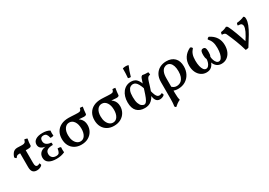

<svg xmlns="http://www.w3.org/2000/svg" viewBox="21 -1765 4282 3052"><g transform="rotate(-30 2162.5 -239.0)"><path d="M44 -323Q34 -326 26 -335Q18 -344 14 -353Q28 -393 45 -416.5Q62 -440 84 -450.5Q106 -461 134 -461Q157 -461 180 -459.5Q203 -458 225 -458Q258 -458 273 -470Q288 -482 297 -519Q311 -518 324.5 -515Q338 -512 349 -506Q342 -477 338.5 -442.5Q335 -408 335 -382Q330 -370 317 -364Q304 -358 261 -358Q236 -358 207.5 -359Q179 -360 152.5 -360.5Q126 -361 104 -361Q90 -361 81 -358Q72 -355 64 -347.5Q56 -340 44 -323ZM227 9Q179 9 154.5 -19Q130 -47 130 -107V-381H231V-126Q231 -85 241 -69Q251 -53 271 -53Q294 -53 313 -70Q326 -54 328 -33Q314 -15 287.5 -3Q261 9 227 9Z M590 6Q499 6 450 -26.5Q401 -59 401 -122Q401 -183 445 -218.5Q489 -254 572 -254V-249Q500 -249 461.5 -274.5Q423 -300 423 -349Q423 -403 469 -433.5Q515 -464 597 -464Q635 -464 667.5 -457Q700 -450 728 -433Q725 -410 725 -386.5Q725 -363 728 -339Q715 -334 699.5 -332Q684 -330 670 -332Q660 -380 643 -401Q626 -422 592 -422Q559 -422 543.5 -404.5Q528 -387 528 -357Q528 -312 558.5 -288Q589 -264 643 -261Q648 -253 648.5 -239.5Q649 -226 645 -216Q580 -217 545 -195.5Q510 -174 510 -126Q510 -86 535 -61Q560 -36 606 -36Q647 -36 662 -58.5Q677 -81 684 -130Q699 -132 714 -129.5Q729 -127 742 -121Q740 -95 740 -72Q740 -49 743 -26Q710 -10 671.5 -2Q633 6 590 6Z M1046 9Q977 9 925.5 -20Q874 -49 845.5 -101.5Q817 -154 817 -226Q817 -299 848 -352.5Q879 -406 937 -435Q995 -464 1077 -464Q1101 -464 1132.5 -462Q1164 -460 1195.5 -458.5Q1227 -457 1249 -457Q1282 -457 1294.5 -470.5Q1307 -484 1312 -511Q1324 -511 1338.5 -510Q1353 -509 1363 -506Q1357 -474 1353 -439.5Q1349 -405 1347 -376Q1341 -365 1329 -360.5Q1317 -356 1298 -356Q1277 -356 1248 -359.5Q1219 -363 1177 -365L1180 -378Q1210 -363 1233.5 -341Q1257 -319 1270.5 -288Q1284 -257 1284 -214Q1284 -153 1255 -102Q1226 -51 1172.5 -21Q1119 9 1046 9ZM1058 -44Q1110 -44 1140 -90.5Q1170 -137 1170 -213Q1170 -296 1136 -345.5Q1102 -395 1048 -395Q996 -395 964 -350Q932 -305 932 -228Q932 -172 949 -130.5Q966 -89 994.5 -66.5Q1023 -44 1058 -44Z M1644 9Q1575 9 1523.5 -20Q1472 -49 1443.5 -101.5Q1415 -154 1415 -226Q1415 -299 1446 -352.5Q1477 -406 1535 -435Q1593 -464 1675 -464Q1699 -464 1730.5 -462Q1762 -460 1793.5 -458.5Q1825 -457 1847 -457Q1880 -457 1892.5 -470.5Q1905 -484 1910 -511Q1922 -511 1936.5 -510Q1951 -509 1961 -506Q1955 -474 1951 -439.5Q1947 -405 1945 -376Q1939 -365 1927 -360.5Q1915 -356 1896 -356Q1875 -356 1846 -359.5Q1817 -363 1775 -365L1778 -378Q1808 -363 1831.5 -341Q1855 -319 1868.5 -288Q1882 -257 1882 -214Q1882 -153 1853 -102Q1824 -51 1770.5 -21Q1717 9 1644 9ZM1656 -44Q1708 -44 1738 -90.5Q1768 -137 1768 -213Q1768 -296 1734 -345.5Q1700 -395 1646 -395Q1594 -395 1562 -350Q1530 -305 1530 -228Q1530 -172 1547 -130.5Q1564 -89 1592.5 -66.5Q1621 -44 1656 -44Z M2210 9Q2117 9 2065 -44.5Q2013 -98 2013 -207Q2013 -263 2027.5 -310Q2042 -357 2069.5 -392.5Q2097 -428 2136 -447.5Q2175 -467 2225 -467Q2264 -467 2295 -450.5Q2326 -434 2351 -391.5Q2376 -349 2397 -269L2356 -258Q2336 -317 2316.5 -352Q2297 -387 2276 -402Q2255 -417 2229 -417Q2205 -417 2181 -402Q2157 -387 2142 -349Q2127 -311 2127 -240Q2127 -165 2143 -122Q2159 -79 2183 -61.5Q2207 -44 2226 -44Q2247 -44 2264 -62.5Q2281 -81 2299.5 -125.5Q2318 -170 2342 -248Q2364 -322 2377 -364.5Q2390 -407 2398.5 -427.5Q2407 -448 2414.5 -455.5Q2422 -463 2432 -467Q2449 -462 2478 -460Q2507 -458 2538 -458Q2542 -449 2543 -437Q2544 -425 2544 -410Q2525 -408 2513 -401Q2501 -394 2491 -377Q2481 -360 2471 -327Q2461 -294 2444 -239Q2422 -163 2396 -115Q2370 -67 2340.5 -39.5Q2311 -12 2278.5 -1.5Q2246 9 2210 9ZM2484 9Q2440 9 2415.5 -26.5Q2391 -62 2390 -127L2418 -195Q2432 -134 2446 -103Q2460 -72 2475 -61Q2490 -50 2508 -50Q2533 -50 2556 -64Q2570 -48 2571 -26Q2557 -10 2533 -0.5Q2509 9 2484 9ZM2260 -531Q2245 -530 2233.5 -531.5Q2222 -533 2211 -538Q2216 -583 2217 -628Q2218 -673 2218 -713Q2232 -717 2246 -719Q2260 -721 2273 -721Q2302 -721 2324 -713Q2305 -670 2289.5 -626.5Q2274 -583 2260 -531Z M2871 -467Q2966 -467 3020.5 -412.5Q3075 -358 3075 -257Q3075 -180 3043 -120Q3011 -60 2953.5 -25.5Q2896 9 2819 9Q2793 9 2772 4.5Q2751 0 2726 -8V-89Q2745 -68 2767.5 -54.5Q2790 -41 2822 -41Q2842 -41 2866.5 -48.5Q2891 -56 2912.5 -77Q2934 -98 2948 -136Q2962 -174 2962 -234Q2962 -290 2949 -330Q2936 -370 2911 -392Q2886 -414 2852 -414Q2827 -414 2800.5 -398Q2774 -382 2756.5 -341.5Q2739 -301 2739 -231V40Q2739 84 2742.5 115.5Q2746 147 2753 171Q2726 182 2697 202.5Q2668 223 2647 243Q2639 240 2633 232.5Q2627 225 2624 218Q2627 203 2629 186.5Q2631 170 2632.5 145Q2634 120 2634 80V-221Q2634 -301 2665 -355.5Q2696 -410 2749.5 -438.5Q2803 -467 2871 -467Z M3341 9Q3287 9 3244 -20.5Q3201 -50 3176.5 -102Q3152 -154 3152 -224Q3152 -307 3191.5 -368Q3231 -429 3308 -466Q3335 -461 3344 -436Q3309 -398 3293.5 -354.5Q3278 -311 3278 -243Q3278 -186 3288.5 -141Q3299 -96 3318 -70.5Q3337 -45 3363 -45Q3388 -45 3406 -64.5Q3424 -84 3434.5 -114Q3445 -144 3446 -177Q3437 -195 3433.5 -213.5Q3430 -232 3430 -257Q3430 -297 3436 -317Q3442 -337 3453.5 -344Q3465 -351 3480 -351Q3496 -351 3507.5 -344Q3519 -337 3524.5 -317Q3530 -297 3530 -257Q3530 -232 3527 -213.5Q3524 -195 3515 -177Q3517 -144 3527.5 -114Q3538 -84 3555.5 -64.5Q3573 -45 3597 -45Q3624 -45 3643 -70.5Q3662 -96 3672.5 -141Q3683 -186 3683 -243Q3683 -311 3667.5 -354.5Q3652 -398 3617 -436Q3626 -461 3653 -466Q3729 -429 3768.5 -368Q3808 -307 3808 -224Q3808 -154 3784 -102Q3760 -50 3717 -20.5Q3674 9 3619 9Q3564 9 3529 -20.5Q3494 -50 3478 -100Q3462 -150 3462 -210H3499Q3499 -150 3483 -100Q3467 -50 3432.5 -20.5Q3398 9 3341 9Z M4057 9Q4043 -41 4027 -88Q4011 -135 3993.5 -180Q3976 -225 3957.5 -269Q3939 -313 3919 -357Q3910 -376 3894 -382.5Q3878 -389 3849 -390Q3849 -402 3851 -413Q3853 -424 3859 -433Q3887 -435 3918.5 -445Q3950 -455 3968 -467Q3982 -462 3988 -456.5Q3994 -451 4002 -435Q4013 -413 4029.5 -374Q4046 -335 4063.5 -287.5Q4081 -240 4098.5 -189Q4116 -138 4130 -91H4108Q4173 -188 4198 -243.5Q4223 -299 4223 -334Q4223 -358 4208 -373.5Q4193 -389 4141 -390Q4141 -402 4143 -413Q4145 -424 4151 -433Q4185 -435 4225 -445Q4265 -455 4286 -467Q4298 -462 4304 -451.5Q4310 -441 4310 -415Q4310 -367 4287.5 -310Q4265 -253 4221 -177.5Q4177 -102 4111 0Q4101 4 4086 6.5Q4071 9 4057 9Z"/></g></svg>

Font: Vollkorn Medium
Style: Regular
Weight: 500
Designer: Friedrich Althausen
Foundry: Friedrich Althausen
Version: Version 5.000